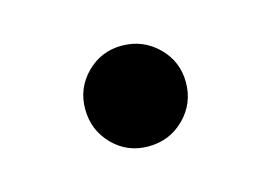

<svg xmlns="http://www.w3.org/2000/svg" viewBox="-38 -494 377 267"><g transform="rotate(-15 150.5 -360.5)"><path d="M149.9 -288.1Q119.6 -288.1 98.9 -309.3Q78.1 -330.6 78.1 -360.8Q78.1 -391.1 99.1 -412.1Q120.1 -433.1 149.9 -433.1Q180.2 -433.1 201.7 -412.1Q223.1 -391.1 223.1 -360.8Q223.1 -330.6 201.9 -309.3Q180.7 -288.1 149.9 -288.1Z"/></g></svg>

Font: HK Grotesk Legacy
Style: Bold
Weight: 700
Designer: Alfredo Marco Pradil
Foundry: Hanken Design Co.
Version: Version 2.022;PS 002.022;hotconv 1.0.88;makeotf.lib2.5.64775